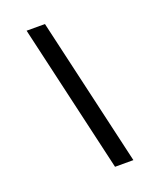

<svg xmlns="http://www.w3.org/2000/svg" viewBox="-151 -805 817 1003"><g transform="rotate(-20 257.0 -303.0)"><path d="M312 110H414L223 -716H121Z"/></g></svg>

Font: Uncut Sans Semibold Italic
Style: Regular
Weight: 600
Italic angle: -11°
Designer: Kasper Nordkvist
Foundry: UNCUT.wtf
Version: Version 1.304;Glyphs 3.2 (3246)